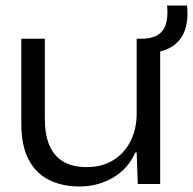

<svg xmlns="http://www.w3.org/2000/svg" viewBox="-20 -665 699 694"><path d="M267 9Q204 9 156.5 -15Q109 -39 83 -89Q57 -139 57 -219V-525H142V-237Q142 -179 158.5 -140Q175 -101 208.5 -81Q242 -61 294 -61Q348 -61 388.5 -85.5Q429 -110 451.5 -154Q474 -198 474 -255V-525H559V0H478L474 -114H469Q444 -56 389.5 -23.5Q335 9 267 9ZM483 -472V-525Q523 -524 546.5 -536.5Q570 -549 579 -576Q588 -603 584 -645H656Q662 -587 645 -547.5Q628 -508 588 -489Q548 -470 483 -472Z"/></svg>

Font: Mona Sans SemiExpanded
Style: Regular
Weight: 400
Width: 6
Designer: Deni Anggara
Foundry: GitHub
Version: Version 2.000